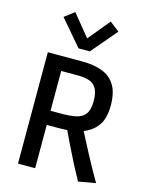

<svg xmlns="http://www.w3.org/2000/svg" viewBox="-130 -955 798 1044"><g transform="rotate(15 269.0 -433.0)"><path d="M413.6 9.8Q394.5 -24.4 369.1 -73.2Q343.8 -122.1 318.8 -173.8Q300.3 -211.9 284.7 -245.6Q282.7 -245.1 280.8 -245.1Q259.3 -243.7 241.7 -243.7H169.9V0H73.2V-627H267.6Q332 -627 379.4 -609.4Q426.8 -591.8 452.9 -549.8Q479 -507.8 479 -433.6Q479 -356 443.8 -314Q415.5 -279.8 372.6 -263.7Q382.8 -243.2 394.5 -220.7Q413.1 -185.1 432.9 -147.5Q452.6 -109.9 472.7 -74Q492.7 -38.1 510.7 -7.3ZM169.9 -323.2H232.9Q278.3 -323.2 312 -330.1Q345.7 -336.9 364.3 -360.6Q382.8 -384.3 382.8 -434.1Q382.8 -479 369.4 -503.7Q356 -528.3 329.8 -537.8Q303.7 -547.4 266.6 -547.4H169.9ZM229 -690.4 106 -834.5 161.1 -876.5 260.3 -754.9 360.4 -876.5 415 -834.5 292.5 -690.4Z"/></g></svg>

Font: Anaheim SemiBold
Style: Regular
Weight: 600
Version: Version 2.001